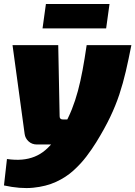

<svg xmlns="http://www.w3.org/2000/svg" viewBox="-33 -727 681 966"><path d="M628 -500Q614 -428 600 -368Q586 -308 567.5 -252Q549 -196 521 -137.5Q493 -79 451 -11Q430 23 402 60Q374 97 336.5 131Q299 165 249 188Q199 211 134 217.5Q69 224 -13 206L2 73Q43 79 77.5 76Q112 73 141.5 61Q171 49 195.5 28Q220 7 242.5 -22.5Q265 -52 286 -89Q311 -133 328.5 -177Q346 -221 359 -269.5Q372 -318 382.5 -374.5Q393 -431 403 -500ZM260 -500 267 -142Q267 -126 283 -126H339L298 0H153Q128 0 111 -15.5Q94 -31 91 -53L30 -500ZM518 -707 501 -584H181L198 -707Z"/></svg>

Font: Exo 2 Black
Style: Italic
Weight: 900
Italic angle: -8°
Designer: Natanael Gama
Foundry: Natanael Gama
Version: Version 2.010